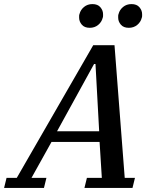

<svg xmlns="http://www.w3.org/2000/svg" viewBox="-74 -919 743 939"><path d="M-42 -49H8L382 -698H486L536 -49H586L574 0H339L351 -49H424L413 -225H178L80 -49H153L141 0H-54ZM205 -277H411L393 -606H386ZM365 -783Q339 -783 326 -798.5Q313 -814 313 -832Q313 -837 313 -841.5Q313 -846 315 -851Q320 -871 337 -885Q354 -899 378 -899Q404 -899 417 -883.5Q430 -868 430 -850Q430 -845 430 -840.5Q430 -836 428 -831Q423 -811 406 -797Q389 -783 365 -783ZM556 -783Q530 -783 517 -798.5Q504 -814 504 -832Q504 -837 504 -841.5Q504 -846 506 -851Q511 -871 528 -885Q545 -899 569 -899Q595 -899 608 -883.5Q621 -868 621 -850Q621 -845 621 -840.5Q621 -836 619 -831Q614 -811 597 -797Q580 -783 556 -783Z"/></svg>

Font: IBM Plex Serif Medm
Style: Italic
Weight: 500
Italic angle: -14°
Designer: Mike Abbink, Paul van der Laan, Pieter van Rosmalen
Foundry: Bold Monday
Version: Version 3.001